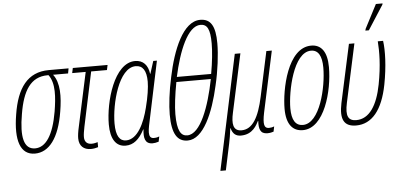

<svg xmlns="http://www.w3.org/2000/svg" viewBox="-61 -902 2627 1260"><g transform="rotate(-5 1253.0 -272.0)"><path d="M140 10C232 10 301 -76 329 -251C345 -347 347 -439 303 -495H402L408 -528H278C137 -528 66 -428 39 -256C11 -87 44 10 140 10ZM144 -24C69 -24 51 -108 77 -256C102 -408 155 -495 267 -495H273C316 -438 307 -345 292 -253C266 -101 215 -24 144 -24Z M508 12C527 12 543 8 556 4V-29C545 -26 532 -22 516 -22C487 -22 469 -38 469 -70C469 -90 473 -108 478 -136L554 -495H658L665 -528H436L429 -495H518L442 -142C434 -107 431 -83 431 -65C431 -14 462 12 508 12Z M737 10C790 10 828 -23 861 -86H863C857 -32 863 10 915 10C926 10 939 8 955 3L962 -31C944 -24 934 -24 926 -24C904 -24 896 -38 896 -63C896 -88 905 -123 913 -162L990 -528H966L940 -446H938C931 -503 900 -538 847 -538C708 -538 639 -287 639 -138C639 -42 674 10 737 10ZM743 -24C702 -24 677 -58 677 -141C677 -269 735 -504 848 -504C894 -504 918 -469 918 -396C918 -358 909 -296 891 -227C867 -130 820 -24 743 -24Z M1043 -168C1043 -39 1079 12 1146 12C1250 12 1320 -156 1359 -331C1382 -427 1395 -533 1395 -607C1395 -721 1365 -770 1296 -770C1182 -770 1110 -587 1074 -413C1053 -319 1043 -228 1043 -168ZM1111 -410C1147 -576 1210 -737 1295 -737C1339 -737 1358 -704 1358 -609C1358 -559 1351 -487 1337 -410ZM1080 -167C1080 -217 1089 -293 1105 -377H1332C1297 -200 1234 -22 1146 -22C1105 -22 1080 -56 1080 -167Z M1342 229H1378L1415 55C1421 27 1426 -4 1431 -44H1433C1443 -6 1464 10 1497 10C1576 10 1603 -52 1616 -76H1618C1615 -25 1623 10 1671 10C1689 10 1703 6 1712 3L1719 -31C1708 -26 1694 -24 1684 -24C1653 -24 1645 -49 1661 -127L1747 -528H1711L1648 -234C1619 -98 1576 -24 1504 -24C1446 -24 1442 -75 1457 -143L1540 -528H1503Z M1905 10C2047 10 2111 -231 2111 -387C2111 -490 2072 -538 2007 -538C1850 -538 1797 -264 1797 -140C1797 -36 1839 10 1905 10ZM1908 -24C1860 -24 1835 -62 1835 -140C1835 -249 1886 -505 2003 -505C2050 -505 2074 -465 2074 -387C2074 -258 2020 -24 1908 -24Z M2370 -605H2393L2496 -765L2498 -773H2454L2373 -617ZM2256 10C2360 10 2431 -76 2463 -241C2486 -360 2489 -464 2480 -528H2445C2450 -461 2450 -370 2426 -245C2400 -110 2346 -25 2260 -25C2207 -25 2189 -57 2208 -144L2291 -528H2255L2172 -145C2150 -40 2175 10 2256 10Z"/></g></svg>

Font: Noto Sans ExtraCondensed ExtraLight
Style: Italic
Weight: 200
Width: 2
Italic angle: -12°
Designer: Monotype Design Team
Foundry: Monotype Imaging Inc.
Version: Version 2.013